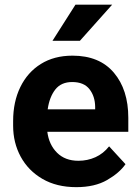

<svg xmlns="http://www.w3.org/2000/svg" viewBox="-20 -770 580 800"><path d="M297.9 9.8Q215.8 9.8 156.7 -24.7Q97.7 -59.1 66.2 -117.2Q34.7 -175.3 34.7 -246.1V-265.6Q34.7 -345.7 64.7 -407.2Q94.7 -468.8 150.1 -503.4Q205.6 -538.1 282.2 -538.1Q394.5 -538.1 454.6 -467Q514.6 -396 514.6 -279.3V-220.7H177.2Q184.1 -167 217.8 -133.5Q251.5 -100.1 306.6 -100.1Q344.7 -100.1 377.7 -115Q410.6 -129.9 434.6 -160.2L502.9 -85.9Q478 -49.8 426.5 -20Q375 9.8 297.9 9.8ZM280.8 -428.2Q234.9 -428.2 210.4 -397Q186 -365.7 178.7 -314.5H376.5V-325.2Q376 -368.7 352.8 -398.4Q329.6 -428.2 280.8 -428.2ZM198.7 -600.1 294.4 -750.5H447.3L313 -600.1Z"/></svg>

Font: Vazirmatn RD UI
Style: Bold
Weight: 700
Designer: Saber Rastikerdar
Foundry: Saber Rastikerdar
Version: Version 33.003